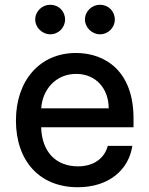

<svg xmlns="http://www.w3.org/2000/svg" viewBox="-20 -775 627 806"><path d="M306.5 11C437.5 11 520.6 -62.5 535.5 -162.6H432.5C418 -108.7 371.8 -76.7 307.5 -76.7C216.6 -76.7 155.9 -135.3 152.7 -240.8H540.5V-278.4C540.5 -475.5 422.6 -552.6 299 -552.6C147 -552.6 46.9 -436.8 46.9 -269.2C46.9 -99.8 145.6 11 306.5 11ZM127.8 -692.8C127.8 -659.8 157.3 -631 190.7 -631C226.2 -631 253.2 -659.8 253.2 -692.8C253.2 -728 226.2 -755 190.7 -755C157.3 -755 127.8 -728 127.8 -692.8ZM153.1 -320.3C157.7 -397.7 213.4 -464.8 299.7 -464.8C382.1 -464.8 436.1 -403.8 436.4 -320.3ZM336.6 -692.8C336.6 -659.8 366.1 -631 399.5 -631C435 -631 462 -659.8 462 -692.8C462 -728 435 -755 399.5 -755C366.1 -755 336.6 -728 336.6 -692.8Z"/></svg>

Font: Magic Ui Pro Medium
Style: Regular
Weight: 500
Designer: Stefan Endress, Andreas Faust
Version: Version 1.000;FEAKit 1.0